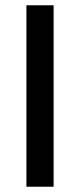

<svg xmlns="http://www.w3.org/2000/svg" viewBox="-20 -707 303 727"><path d="M80 0V-687H183V0Z"/></svg>

Font: TitilliumText
Style: Medium
Weight: 500
Designer: Accademia di Belle Arti di Urbino and others
Foundry: Accademia di Belle Arti di Urbino and others.
Version: Version 60.001